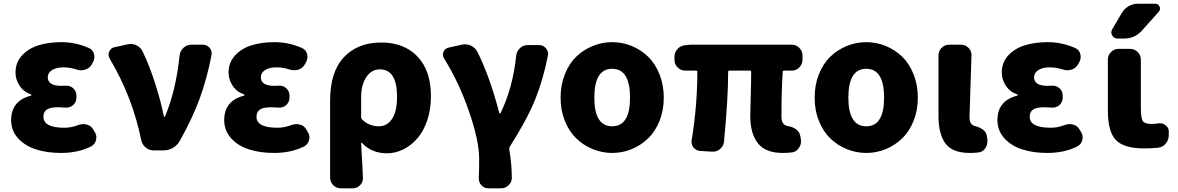

<svg xmlns="http://www.w3.org/2000/svg" viewBox="-20 -810 6346 1034"><path d="M308.6 13.7Q233.4 13.7 173.8 -5.4Q114.3 -24.4 77.1 -65.4Q40 -106.4 40 -163.1Q40 -267.6 146.5 -294.9Q149.4 -295.9 149.4 -298.3Q149.4 -300.8 146.5 -301.8Q106.4 -315.4 85 -349.1Q63.5 -382.8 63.5 -418.9Q63.5 -473.6 98.6 -511.7Q133.8 -549.8 188.5 -566.4Q243.2 -583 310.5 -583Q386.7 -583 458 -551.8Q479.5 -543 486.3 -519.5Q488.3 -510.7 488.3 -503.9Q488.3 -488.3 480.5 -474.6L472.7 -460.9Q460.9 -441.4 437.5 -434.6Q426.8 -431.6 417 -431.6Q404.3 -431.6 392.6 -435.5Q357.4 -447.3 321.3 -447.3Q283.2 -447.3 260.3 -432.6Q237.3 -418 237.3 -393.6Q237.3 -347.7 310.5 -347.7Q321.3 -347.7 335 -348.6Q335.9 -348.6 337.9 -348.6Q359.4 -348.6 375 -334Q391.6 -318.4 391.6 -294.9V-284.2Q391.6 -261.7 375 -245.1Q359.4 -230.5 337.9 -230.5Q335.9 -230.5 335 -230.5Q310.5 -232.4 293 -232.4Q251 -232.4 232.4 -220.2Q213.9 -208 213.9 -180.7Q213.9 -122.1 327.1 -122.1Q363.3 -122.1 399.4 -135.7Q413.1 -141.6 427.7 -141.6Q436.5 -141.6 445.3 -139.6Q468.8 -134.8 480.5 -115.2L489.3 -100.6Q499 -85.9 499 -70.3Q499 -63.5 497.1 -56.6Q492.2 -33.2 470.7 -21.5Q400.4 13.7 308.6 13.7Z M947.3 -49.8Q933.6 -26.4 910.6 -13.2Q887.7 0 860.4 0H807.6Q783.2 0 764.2 -16.1Q745.1 -32.2 740.2 -56.6Q693.4 -288.1 570.3 -495.1Q564.5 -505.9 564.5 -515.6Q564.5 -524.4 568.4 -532.2Q576.2 -551.8 596.7 -555.7L667 -571.3Q674.8 -573.2 683.6 -573.2Q700.2 -573.2 715.8 -565.4Q738.3 -554.7 749 -531.2Q785.2 -456.1 816.4 -357.9Q847.7 -259.8 862.3 -183.6Q863.3 -180.7 865.7 -180.7Q868.2 -180.7 869.1 -183.6Q927.7 -323.2 947.3 -511.7Q950.2 -536.1 968.3 -552.7Q986.3 -569.3 1010.7 -569.3H1072.3Q1094.7 -569.3 1109.4 -551.8Q1120.1 -538.1 1120.1 -522.5Q1120.1 -517.6 1119.1 -512.7Q1094.7 -386.7 1055.2 -278.8Q1015.6 -170.9 947.3 -49.8Z M1456.1 13.7Q1380.9 13.7 1321.3 -5.4Q1261.7 -24.4 1224.6 -65.4Q1187.5 -106.4 1187.5 -163.1Q1187.5 -267.6 1293.9 -294.9Q1296.9 -295.9 1296.9 -298.3Q1296.9 -300.8 1293.9 -301.8Q1253.9 -315.4 1232.4 -349.1Q1210.9 -382.8 1210.9 -418.9Q1210.9 -473.6 1246.1 -511.7Q1281.2 -549.8 1335.9 -566.4Q1390.6 -583 1458 -583Q1534.2 -583 1605.5 -551.8Q1627 -543 1633.8 -519.5Q1635.7 -510.7 1635.7 -503.9Q1635.7 -488.3 1627.9 -474.6L1620.1 -460.9Q1608.4 -441.4 1585 -434.6Q1574.2 -431.6 1564.5 -431.6Q1551.8 -431.6 1540 -435.5Q1504.9 -447.3 1468.8 -447.3Q1430.7 -447.3 1407.7 -432.6Q1384.8 -418 1384.8 -393.6Q1384.8 -347.7 1458 -347.7Q1468.8 -347.7 1482.4 -348.6Q1483.4 -348.6 1485.4 -348.6Q1506.8 -348.6 1522.5 -334Q1539.1 -318.4 1539.1 -294.9V-284.2Q1539.1 -261.7 1522.5 -245.1Q1506.8 -230.5 1485.4 -230.5Q1483.4 -230.5 1482.4 -230.5Q1458 -232.4 1440.4 -232.4Q1398.4 -232.4 1379.9 -220.2Q1361.3 -208 1361.3 -180.7Q1361.3 -122.1 1474.6 -122.1Q1510.7 -122.1 1546.9 -135.7Q1560.5 -141.6 1575.2 -141.6Q1584 -141.6 1592.8 -139.6Q1616.2 -134.8 1627.9 -115.2L1636.7 -100.6Q1646.5 -85.9 1646.5 -70.3Q1646.5 -63.5 1644.5 -56.6Q1639.6 -33.2 1618.2 -21.5Q1547.9 13.7 1456.1 13.7Z M1815.4 204.1Q1791 204.1 1774.4 187Q1757.8 169.9 1757.8 146.5V-268.6Q1757.8 -423.8 1832.5 -502.4Q1907.2 -581.1 2032.2 -581.1Q2157.2 -581.1 2229 -504.9Q2300.8 -428.7 2300.8 -292Q2300.8 -220.7 2280.8 -161.6Q2260.7 -102.5 2227.5 -64.5Q2194.3 -26.4 2151.9 -5.4Q2109.4 15.6 2064.5 15.6Q1980.5 15.6 1928.7 -41Q1927.7 -42 1926.3 -41.5Q1924.8 -41 1924.8 -39.1Q1934.6 131.8 1934.6 149.4Q1934.6 170.9 1919.9 186.5Q1903.3 204.1 1879.9 204.1ZM2021.5 -129.9Q2063.5 -129.9 2090.8 -168.9Q2118.2 -208 2118.2 -289.1Q2118.2 -436.5 2025.4 -436.5Q1980.5 -436.5 1952.6 -394.5Q1924.8 -352.5 1924.8 -285.2V-179.7Q1924.8 -171.9 1929.7 -167Q1966.8 -129.9 2021.5 -129.9Z M2736.3 148.4Q2736.3 170.9 2719.7 186.5Q2703.1 204.1 2679.7 204.1H2609.4Q2586.9 204.1 2571.3 186.5Q2558.6 171.9 2558.6 151.4Q2558.6 149.4 2558.6 146.5Q2560.5 112.3 2560.5 45.9Q2560.5 -50.8 2506.3 -208.5Q2452.1 -366.2 2372.1 -494.1Q2365.2 -504.9 2365.2 -515.6Q2365.2 -522.5 2368.2 -530.3Q2376 -549.8 2396.5 -553.7L2466.8 -569.3Q2475.6 -571.3 2483.4 -571.3Q2500 -571.3 2515.6 -564.5Q2539.1 -553.7 2550.8 -531.2Q2617.2 -399.4 2668.9 -201.2Q2669.9 -199.2 2672.4 -199.2Q2674.8 -199.2 2675.8 -201.2Q2742.2 -337.9 2759.8 -509.8Q2762.7 -534.2 2780.3 -550.8Q2797.9 -567.4 2822.3 -567.4H2882.8Q2906.2 -567.4 2919.9 -549.8Q2931.6 -536.1 2931.6 -520.5Q2931.6 -515.6 2930.7 -510.7Q2905.3 -380.9 2861.8 -273.4Q2818.4 -166 2725.6 -20.5Q2721.7 -13.7 2722.7 -6.8Q2736.3 76.2 2736.3 148.4Z M2999 -284.2Q2999 -352.5 3022 -410.2Q3044.9 -467.8 3083.5 -504.9Q3122.1 -542 3172.4 -562.5Q3222.7 -583 3277.3 -583Q3332 -583 3381.8 -562.5Q3431.6 -542 3470.2 -504.9Q3508.8 -467.8 3531.7 -410.2Q3554.7 -352.5 3554.7 -284.2Q3554.7 -215.8 3531.7 -158.7Q3508.8 -101.6 3470.2 -64.5Q3431.6 -27.3 3381.8 -6.8Q3332 13.7 3277.3 13.7Q3222.7 13.7 3172.4 -6.8Q3122.1 -27.3 3083.5 -64.5Q3044.9 -101.6 3022 -158.7Q2999 -215.8 2999 -284.2ZM3373 -284.2Q3373 -439.5 3276.9 -439.5Q3180.7 -439.5 3180.7 -284.2Q3180.7 -129.9 3276.9 -129.9Q3373 -129.9 3373 -284.2Z M4195.3 13.7Q4102.5 13.7 4061.5 -38.6Q4020.5 -90.8 4020.5 -186.5Q4020.5 -201.2 4022.9 -287.6Q4025.4 -374 4025.4 -422.9Q4025.4 -429.7 4018.6 -429.7H3909.2Q3901.4 -429.7 3901.4 -422.9Q3901.4 -276.4 3878.9 -46.9Q3877 -23.4 3858.4 -7.8Q3841.8 6.8 3820.3 6.8Q3818.4 6.8 3816.4 6.8L3752 2.9Q3729.5 2 3714.8 -15.6Q3704.1 -30.3 3704.1 -47.9Q3704.1 -51.8 3705.1 -56.6Q3735.4 -242.2 3735.4 -422.9Q3735.4 -429.7 3728.5 -429.7H3669.9Q3646.5 -429.7 3629.4 -446.8Q3612.3 -463.9 3612.3 -487.3V-503.9Q3612.3 -528.3 3628.9 -546.4Q3645.5 -564.5 3669.9 -566.4L3699.2 -569.3H4244.1Q4267.6 -569.3 4284.7 -552.2Q4301.8 -535.2 4301.8 -511.7V-487.3Q4301.8 -463.9 4284.7 -446.8Q4267.6 -429.7 4244.1 -429.7H4203.1Q4195.3 -429.7 4195.3 -422.9Q4188.5 -326.2 4188.5 -179.7Q4188.5 -136.7 4223.6 -130.9Q4249 -127 4267.6 -113.3Q4286.1 -99.6 4290 -77.1L4293 -60.5Q4293.9 -54.7 4293.9 -48.8Q4293.9 -30.3 4283.2 -14.6Q4270.5 6.8 4246.1 10.7Q4220.7 13.7 4195.3 13.7Z M4367.2 -284.2Q4367.2 -352.5 4390.1 -410.2Q4413.1 -467.8 4451.7 -504.9Q4490.2 -542 4540.5 -562.5Q4590.8 -583 4645.5 -583Q4700.2 -583 4750 -562.5Q4799.8 -542 4838.4 -504.9Q4877 -467.8 4899.9 -410.2Q4922.9 -352.5 4922.9 -284.2Q4922.9 -215.8 4899.9 -158.7Q4877 -101.6 4838.4 -64.5Q4799.8 -27.3 4750 -6.8Q4700.2 13.7 4645.5 13.7Q4590.8 13.7 4540.5 -6.8Q4490.2 -27.3 4451.7 -64.5Q4413.1 -101.6 4390.1 -158.7Q4367.2 -215.8 4367.2 -284.2ZM4741.2 -284.2Q4741.2 -439.5 4645 -439.5Q4548.8 -439.5 4548.8 -284.2Q4548.8 -129.9 4645 -129.9Q4741.2 -129.9 4741.2 -284.2Z M5203.1 13.7Q5109.4 13.7 5071.8 -37.1Q5034.2 -87.9 5034.2 -184.6V-511.7Q5034.2 -535.2 5050.8 -552.2Q5067.4 -569.3 5091.8 -569.3H5156.2Q5179.7 -569.3 5196.3 -551.8Q5211.9 -536.1 5211.9 -513.7L5201.2 -177.7Q5201.2 -139.6 5228.5 -131.8Q5288.1 -116.2 5293.9 -80.1L5296.9 -62.5Q5297.9 -56.6 5297.9 -50.8Q5297.9 -31.2 5288.1 -14.6Q5275.4 6.8 5251 10.7Q5229.5 13.7 5203.1 13.7Z M5620.1 13.7Q5544.9 13.7 5485.4 -5.4Q5425.8 -24.4 5388.7 -65.4Q5351.6 -106.4 5351.6 -163.1Q5351.6 -267.6 5458 -294.9Q5460.9 -295.9 5460.9 -298.3Q5460.9 -300.8 5458 -301.8Q5418 -315.4 5396.5 -349.1Q5375 -382.8 5375 -418.9Q5375 -473.6 5410.2 -511.7Q5445.3 -549.8 5500 -566.4Q5554.7 -583 5622.1 -583Q5698.2 -583 5769.5 -551.8Q5791 -543 5797.9 -519.5Q5799.8 -510.7 5799.8 -503.9Q5799.8 -488.3 5792 -474.6L5784.2 -460.9Q5772.5 -441.4 5749 -434.6Q5738.3 -431.6 5728.5 -431.6Q5715.8 -431.6 5704.1 -435.5Q5668.9 -447.3 5632.8 -447.3Q5594.7 -447.3 5571.8 -432.6Q5548.8 -418 5548.8 -393.6Q5548.8 -347.7 5622.1 -347.7Q5632.8 -347.7 5646.5 -348.6Q5647.5 -348.6 5649.4 -348.6Q5670.9 -348.6 5686.5 -334Q5703.1 -318.4 5703.1 -294.9V-284.2Q5703.1 -261.7 5686.5 -245.1Q5670.9 -230.5 5649.4 -230.5Q5647.5 -230.5 5646.5 -230.5Q5622.1 -232.4 5604.5 -232.4Q5562.5 -232.4 5543.9 -220.2Q5525.4 -208 5525.4 -180.7Q5525.4 -122.1 5638.7 -122.1Q5674.8 -122.1 5710.9 -135.7Q5724.6 -141.6 5739.3 -141.6Q5748 -141.6 5756.8 -139.6Q5780.3 -134.8 5792 -115.2L5800.8 -100.6Q5810.5 -85.9 5810.5 -70.3Q5810.5 -63.5 5808.6 -56.6Q5803.7 -33.2 5782.2 -21.5Q5711.9 13.7 5620.1 13.7Z M6021.5 -740.2Q6035.2 -763.7 6058.6 -776.9Q6082 -790 6108.4 -790H6201.2Q6217.8 -790 6224.6 -774.9Q6231.4 -759.8 6220.7 -747.1L6129.9 -645.5Q6091.8 -602.5 6034.2 -602.5H5998Q5978.5 -602.5 5969.7 -619.1Q5964.8 -627 5964.8 -635.3Q5964.8 -643.6 5969.7 -652.3ZM6124 -231.4Q6124 -172.9 6134.8 -157.7Q6145.5 -142.6 6180.7 -142.6Q6199.2 -142.6 6218.8 -145.5Q6222.7 -146.5 6226.6 -146.5Q6243.2 -146.5 6256.8 -135.7Q6274.4 -123 6274.4 -101.6V-82Q6274.4 -56.6 6258.3 -37.1Q6242.2 -17.6 6217.8 -14.6Q6180.7 -10.7 6141.6 -10.7Q6033.2 -10.7 5989.7 -55.7Q5946.3 -100.6 5946.3 -214.8V-489.3Q5946.3 -512.7 5963.4 -529.8Q5980.5 -546.9 6003.9 -546.9H6066.4Q6089.8 -546.9 6106.9 -529.8Q6124 -512.7 6124 -489.3Z"/></svg>

Font: Gen Jyuu Gothic Heavy
Style: Bold
Weight: 900
Designer: [Source Han Sans]
Ryoko NISHIZUKA  (kana & ideographs); Paul D. Hunt (Latin, Greek & Cyrillic); Wenlong ZHANG  (bopomofo
Version: Version 1.002.20150607